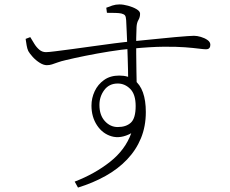

<svg xmlns="http://www.w3.org/2000/svg" viewBox="-20 -788 1040 869"><path d="M318 34Q409 -1 478 -55.5Q547 -110 574 -185Q526 -159 485 -171Q444 -183 419 -221Q394 -259 394 -310Q394 -344 408.5 -375Q423 -406 451 -426Q479 -446 520 -446Q561 -446 587.5 -426Q614 -406 627 -369.5Q640 -333 640 -281Q640 -216 618 -162.5Q596 -109 555 -66Q514 -23 457.5 8.5Q401 40 333 61ZM513 -213Q551 -213 572.5 -233Q594 -253 594 -308Q594 -361 569.5 -385.5Q545 -410 513 -410Q474 -410 452 -380.5Q430 -351 430 -313Q430 -267 454.5 -240Q479 -213 513 -213ZM192 -493Q177 -493 159.5 -504Q142 -515 128 -530.5Q114 -546 108 -557Q103 -568 100.5 -583Q98 -598 96 -612L117 -620Q126 -605 135.5 -589.5Q145 -574 158 -563Q171 -552 188 -552Q199 -552 231 -556Q263 -560 308 -566Q353 -572 402.5 -579Q452 -586 498.5 -592Q545 -598 580 -601Q643 -607 690.5 -612Q738 -617 772.5 -620Q807 -623 828 -624.5Q849 -626 858 -626Q872 -626 889 -621Q906 -616 919 -607Q932 -598 932 -585Q932 -576 927.5 -570.5Q923 -565 912 -565Q902 -565 879 -568Q856 -571 817.5 -574Q779 -577 720.5 -576.5Q662 -576 579 -568Q531 -564 475 -555Q419 -546 367 -535.5Q315 -525 278 -516Q256 -511 241 -505.5Q226 -500 215 -496.5Q204 -493 192 -493ZM560 -425Q560 -443 559.5 -468.5Q559 -494 558 -523.5Q557 -553 556 -584Q555 -615 553.5 -644Q552 -673 551 -697Q550 -713 545.5 -718.5Q541 -724 529 -727Q519 -729 503 -729.5Q487 -730 464 -730L461 -753Q473 -758 488.5 -763Q504 -768 521 -768Q538 -768 560 -762Q582 -756 598 -746.5Q614 -737 614 -726Q614 -710 606.5 -697.5Q599 -685 598 -665Q597 -647 596.5 -615.5Q596 -584 596.5 -545Q597 -506 597.5 -465Q598 -424 599 -388Z"/></svg>

Font: Noto Serif KR ExtraLight
Style: Regular
Weight: 200
Designer: Ryoko NISHIZUKA 西塚涼子 (kana & ideographs); Frank Grießhammer (Latin, Greek & Cyrillic); Wenlong ZHANG 张文龙 (bopomofo); San
Foundry: Adobe
Version: Version 2.002-H1;hotconv 1.1.0;makeotfexe 2.6.0